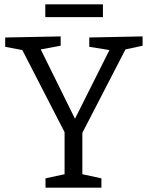

<svg xmlns="http://www.w3.org/2000/svg" viewBox="-20 -866 681 886"><path d="M190 0V-43L278 -62V-256L83 -635L4 -650V-693L260 -698V-655L168 -638L326 -318L485 -635L392 -650V-693L638 -698V-655L559 -638L360 -253V-62L448 -43V0ZM455 -846V-787H189V-846Z"/></svg>

Font: Bitter
Style: Regular
Weight: 400
Designer: Sol Matas, and Bitter project Authors
Foundry: Sol Matas
Version: Version 2.001